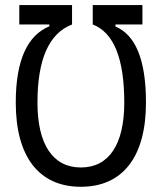

<svg xmlns="http://www.w3.org/2000/svg" viewBox="-20 -713 626 743"><path d="M54.7 -693.4V-618.2H170.9V-611.3C87.4 -576.2 41 -482.9 41 -315.9C41 -106.4 130.9 9.8 293 9.8C455.1 9.8 544.9 -106.4 544.9 -315.9C544.9 -485.8 502.4 -578.6 426.8 -610.4V-618.2H531.2V-693.4H338.9V-618.2C420.4 -586.9 460.9 -486.3 460.9 -315.9C460.9 -153.8 401.4 -64.9 293 -64.9C184.6 -64.9 125 -153.8 125 -315.9C125 -483.4 169.4 -584 258.8 -618.2V-693.4Z"/></svg>

Font: Cascadia Mono PL SemiLight
Style: Regular
Weight: 350
Monospace: yes
Designer: Aaron Bell
Foundry: Saja Typeworks
Version: Version 2404.023